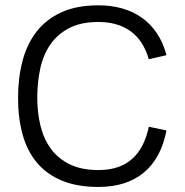

<svg xmlns="http://www.w3.org/2000/svg" viewBox="-20 -701 704 732"><path d="M547.4 -475.1Q526.9 -546.4 478 -581.8Q429.2 -617.2 355 -617.2Q288.6 -617.2 243.9 -594Q199.2 -570.8 172.1 -531.5Q145 -492.2 133.5 -439.7Q122.1 -387.2 122.1 -328.6Q122.1 -271 134.5 -220.7Q147 -170.4 174.6 -133.1Q202.1 -95.7 246.6 -74.2Q291 -52.7 355 -52.7Q397 -52.7 429 -63.7Q460.9 -74.7 484.4 -95.7Q507.8 -116.7 523.4 -147.5Q539.1 -178.2 547.4 -217.8L614.7 -203.6Q594.2 -97.7 528.3 -43Q462.4 11.7 355 11.7Q273.9 11.7 215.8 -12.5Q157.7 -36.6 120.6 -81.1Q83.5 -125.5 66.2 -188Q48.8 -250.5 48.8 -327.1Q48.8 -403.3 65.7 -468Q82.5 -532.7 119.1 -580.1Q155.8 -627.4 214.1 -654.1Q272.5 -680.7 355 -680.7Q403.8 -680.7 445.6 -668.9Q487.3 -657.2 520.8 -633.5Q554.2 -609.9 578.1 -574.2Q602.1 -538.6 614.7 -490.7Z"/></svg>

Font: SengBuhan
Style: Regular
Weight: 400
Designer: John M. Durdin
Foundry: Lao Script for Windows
Version: Version 1.400